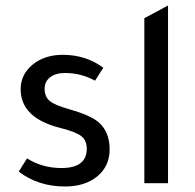

<svg xmlns="http://www.w3.org/2000/svg" viewBox="-20 -665 708 697"><path d="M325 -372Q275 -400 215 -400Q182 -400 162 -384.5Q142 -369 142 -343Q142 -314 160.5 -298.5Q179 -283 230 -269Q307 -247 337 -222Q378 -187 378 -123Q378 -62 333.5 -25Q289 12 216 12Q119 12 48 -42L78 -90Q134 -55 203 -55Q295 -55 295 -125Q295 -155 275.5 -170.5Q256 -186 201 -200Q55 -236 55 -341Q55 -395 98.5 -430.5Q142 -466 208 -466Q292 -466 355 -419Z M590 -645V0H504V-599Z"/></svg>

Font: TajawalTap Med
Style: Regular
Weight: 500
Designer: Boutros Fonts
Foundry: Created by Boutros International 2017
Version: Version 2.700